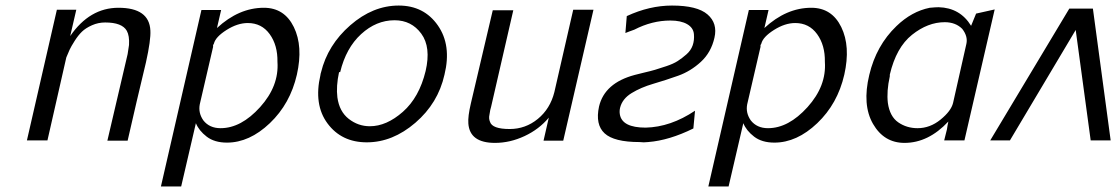

<svg xmlns="http://www.w3.org/2000/svg" viewBox="-20 -506 4038 692"><path d="M77 0 185 -471H255L233 -376Q303 -478 407 -478Q518 -478 522 -396Q524 -362 506 -281Q472 -140 440 1H367L440 -311Q444 -336 445 -344Q447 -377 437 -395Q420 -425 359 -425Q334 -425 311.5 -415Q289 -405 275.5 -392Q262 -379 249 -358.5Q236 -338 231 -327Q226 -316 219 -299L151 0Z M560 166 706 -470H777L762 -405Q841 -478 931 -478Q1005 -478 1039 -408.5Q1073 -339 1050 -237Q1026 -132 952.5 -62Q879 8 798 8Q753 8 725 -13.5Q697 -35 686 -62L633 166ZM751 -349Q751 -348 750 -346.5Q749 -345 748 -344V-340V-337L700 -130Q694 -99 713 -72Q735 -44 775 -44Q849 -44 917.5 -120Q986 -196 980 -283Q981 -343 952 -383Q923 -423 873 -423Q836 -423 796.5 -398Q757 -373 751 -349Z M1135 -236Q1135 -239 1137 -245Q1161 -344 1242.5 -415Q1324 -486 1417 -486Q1508 -486 1558 -414.5Q1608 -343 1582 -237Q1559 -134 1477 -63.5Q1395 7 1302 7Q1211 7 1160.5 -61Q1110 -129 1135 -236ZM1206 -246H1202Q1191 -195 1196 -155Q1203 -104 1237 -77.5Q1271 -51 1313 -51Q1373 -51 1432 -103Q1491 -155 1514 -250Q1534 -336 1498.5 -384.5Q1463 -433 1402 -433Q1336 -433 1281.5 -383Q1227 -333 1206 -246Z M1677 -133 1756 -469H1830L1750 -121Q1747 -113 1744 -92Q1741 -79 1746 -67Q1754 -41 1817 -41Q1874 -41 1918.5 -77.5Q1963 -114 1978 -174L2046 -471H2119L2010 1H1939L1958 -82Q1923 -40 1870.5 -15.5Q1818 9 1764 9Q1673 9 1668 -61Q1666 -86 1677 -133Z M2485 -107 2479 -43Q2392 0 2316 6Q2300 8 2285 6Q2193 6 2159 -25.5Q2125 -57 2139 -122Q2159 -207 2268 -236Q2274 -238 2300 -244Q2326 -250 2341 -254.5Q2356 -259 2381.5 -267.5Q2407 -276 2422.5 -286Q2438 -296 2454 -310Q2470 -324 2476.5 -342.5Q2483 -361 2481 -383Q2479 -406 2456.5 -419Q2434 -432 2396 -432Q2330 -432 2266 -399Q2260 -397 2248 -392.5Q2236 -388 2234 -387L2239 -448Q2321 -486 2402 -486Q2493 -486 2530 -454Q2567 -422 2555 -370Q2543 -317 2506 -283Q2469 -249 2424 -233Q2379 -217 2334.5 -204Q2290 -191 2256.5 -170.5Q2223 -150 2215 -118Q2212 -106 2214 -94Q2222 -46 2307 -46Q2397 -48 2485 -107Z M2533 166 2679 -470H2750L2735 -405Q2814 -478 2904 -478Q2978 -478 3012 -408.5Q3046 -339 3023 -237Q2999 -132 2925.5 -62Q2852 8 2771 8Q2726 8 2698 -13.5Q2670 -35 2659 -62L2606 166ZM2724 -349Q2724 -348 2723 -346.5Q2722 -345 2721 -344V-340V-337L2673 -130Q2667 -99 2686 -72Q2708 -44 2748 -44Q2822 -44 2890.5 -120Q2959 -196 2953 -283Q2954 -343 2925 -383Q2896 -423 2846 -423Q2809 -423 2769.5 -398Q2730 -373 2724 -349Z M3113 -236Q3138 -342 3211 -412Q3266 -465 3331 -478Q3353 -480 3363 -480Q3440 -478 3480 -413L3498 -457L3565 -472L3456 0H3383L3393 -40Q3393 -41 3395 -53L3398 -68Q3326 9 3240 9Q3166 9 3126.5 -59.5Q3087 -128 3113 -236ZM3187 -237V-231Q3175 -177 3180 -135Q3187 -86 3217.5 -65Q3248 -44 3287 -44Q3332 -44 3370 -75Q3408 -106 3415 -135L3463 -348Q3469 -375 3448 -402Q3424 -426 3385 -426Q3324 -426 3267 -380.5Q3210 -335 3187 -237Z M3983 0H3911L3857 -398L3620 0H3549L3834 -475H3919Z"/></svg>

Font: Coval
Style: ExtraLight Italic
Weight: 200
Foundry: Context Ltd
Version: Version 001.000